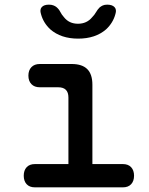

<svg xmlns="http://www.w3.org/2000/svg" viewBox="-20 -805 640 825"><path d="M508 -100Q531 -100 543.5 -86.5Q556 -73 556 -50Q556 -27 543.5 -13.5Q531 0 508 0H130Q107 0 94.5 -13.5Q82 -27 82 -50Q82 -73 94.5 -86.5Q107 -100 130 -100H274V-386Q274 -408 263 -419Q252 -430 230 -430H151Q128 -430 115 -443.5Q102 -457 102 -480Q102 -503 115 -516.5Q128 -530 151 -530H288Q333 -530 355 -508Q377 -486 377 -441V-100ZM156 -745Q150 -764 159.5 -774.5Q169 -785 190 -785Q201 -785 209 -782Q217 -779 222 -775Q233 -766 239 -754Q245 -742 255 -731Q277 -703 315 -703Q353 -703 376 -731Q386 -741 392.5 -752.5Q399 -764 408 -773Q414 -778 421.5 -781.5Q429 -785 441 -785Q462 -785 472 -774.5Q482 -764 476 -745Q466 -707 436 -679Q390 -639 316 -639Q242 -639 196 -679Q166 -707 156 -745Z"/></svg>

Font: Maple Mono Normal NL Medium
Style: Regular
Weight: 500
Monospace: yes
Designer: subframe7536
Version: Version 7.000